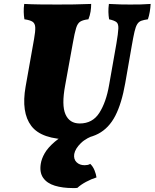

<svg xmlns="http://www.w3.org/2000/svg" viewBox="-20 -699 785 975"><path d="M337 9Q191 9 139 -59.5Q87 -128 110 -259L153 -501Q160 -540 159 -560Q158 -580 145.5 -588.5Q133 -597 104 -601Q101 -618 100.5 -638.5Q100 -659 103 -679Q140 -677 181.5 -676.5Q223 -676 271 -676Q310 -676 354.5 -676.5Q399 -677 443 -679Q443 -660 440 -640.5Q437 -621 429 -601Q402 -598 388 -589.5Q374 -581 366.5 -556.5Q359 -532 350 -481L311 -266Q292 -165 312.5 -118.5Q333 -72 385 -72Q450 -72 484.5 -126Q519 -180 534 -267L571 -477Q580 -530 581 -554Q582 -578 571.5 -586.5Q561 -595 534 -601Q531 -619 530.5 -638Q530 -657 533 -679Q565 -677 593.5 -676.5Q622 -676 641 -676Q673 -676 695.5 -676.5Q718 -677 745 -679Q744 -660 740.5 -639Q737 -618 731 -601Q710 -598 697.5 -593.5Q685 -589 677 -576.5Q669 -564 663 -538Q657 -512 649 -466L616 -277Q598 -174 565.5 -111Q533 -48 478.5 -19.5Q424 9 337 9ZM350 256Q298 256 258.5 244Q219 232 199.5 204.5Q180 177 187 133Q191 107 207 79Q223 51 258.5 20.5Q294 -10 358 -41L471 -16Q419 0 390.5 28Q362 56 357 83Q353 109 368.5 124.5Q384 140 410 140Q417 140 425 138.5Q433 137 438 133Q452 146 460 166Q468 186 470 202Q444 210 417 224.5Q390 239 373 255Q366 256 361.5 256Q357 256 350 256Z"/></svg>

Font: Vollkorn Black
Style: Italic
Weight: 900
Italic angle: -11°
Designer: Friedrich Althausen
Foundry: Friedrich Althausen
Version: Version 5.000; ttfautohint (v1.8.3)